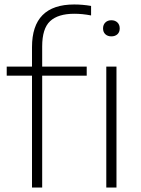

<svg xmlns="http://www.w3.org/2000/svg" viewBox="-20 -838 630 858"><path d="M123 0V-500H10V-540.5H123V-627.5Q123 -818 311.5 -818Q349 -818 387 -811.5V-769Q348.5 -776.5 312 -776.5Q239.5 -776.5 204 -743.5Q168.5 -710.5 168.5 -630.5V-540.5H367.5V-500H168.5V0ZM477.5 -675.5Q461 -675.5 450.8 -685Q440.5 -694.5 440.5 -711Q440.5 -727.5 450.8 -737.5Q461 -747.5 477.5 -747.5Q494.5 -747.5 504.8 -737.5Q515 -727.5 515 -711Q515 -694.5 504.8 -685Q494.5 -675.5 477.5 -675.5ZM455 0V-540.5H500.5V0Z"/></svg>

Font: Encode Sans SmExp XLt
Style: Regular
Weight: 200
Width: 6
Designer: Multiple Designers
Foundry: Impallari Type
Version: Version 3.002; ttfautohint (v1.8.3) -l 8 -r 50 -G 200 -x 14 